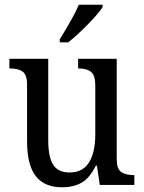

<svg xmlns="http://www.w3.org/2000/svg" viewBox="-20 -786 613 816"><path d="M95 -186V-427Q95 -468 76.5 -481.5Q58 -495 24 -495H20V-536H185V-190Q185 -120 205.5 -86.5Q226 -53 276 -53Q332 -53 358.5 -96Q385 -139 385 -216V-422Q385 -466 367 -480.5Q349 -495 315 -495H312V-536H476V-109Q476 -69 494.5 -55.5Q513 -42 548 -42H551V0H404L392 -82H387Q362 -30 327.5 -10Q293 10 244 10Q169 10 132 -37.5Q95 -85 95 -186ZM234 -619Q296 -719 315 -766H416V-756Q400 -730 354 -683Q308 -636 270 -606H234Z"/></svg>

Font: Noto Serif Narrow
Style: Regular
Weight: 400
Width: 4
Designer: Monotype Design Team
Foundry: Monotype Imaging Inc.
Version: Version 1.001